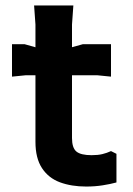

<svg xmlns="http://www.w3.org/2000/svg" viewBox="-20 -672 487 704"><path d="M110 -152V-582L105 -652H249L244 -582V-166Q244 -130 260 -116.5Q276 -103 316 -103Q339 -103 355.5 -107Q372 -111 387 -118L407 -108V-3Q385 3 356.5 7.5Q328 12 296 12Q242 12 200 -3.5Q158 -19 134 -55.5Q110 -92 110 -152ZM24 -391V-510H70L176 -480L284 -510H387V-391L337 -396H74Z"/></svg>

Font: AR One Sans
Style: Bold
Weight: 700
Designer: Niteesh Yadav
Foundry: Niteesh Yadav
Version: Version 1.001;gftools[0.9.33]